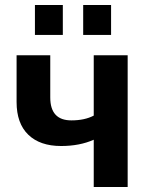

<svg xmlns="http://www.w3.org/2000/svg" viewBox="-20 -744 589 764"><path d="M119 -605V-724H230V-605ZM311 -605V-724H422V-605ZM353 0V-188Q297 -163 223 -163Q139 -163 92.5 -208Q46 -253 46 -338V-524H180V-356Q180 -265 264 -265Q317 -265 353 -284V-524H488V0Z"/></svg>

Font: Raleway-v4020
Style: Bold
Weight: 700
Designer: Matt McInerney, Pablo Impallari, Rodrigo Fuenzalida
Foundry: Matt McInerney, Pablo Impallari, Rodrigo Fuenzalida
Version: Version 4.020;PS 004.020;hotconv 1.0.88;makeotf.lib2.5.64775